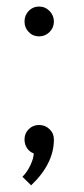

<svg xmlns="http://www.w3.org/2000/svg" viewBox="-20 -449 254 581"><path d="M82 15.1Q69.3 10.7 61.8 -0.7Q54.2 -12.2 54.2 -26.9Q54.2 -45.4 66.9 -58.1Q79.6 -70.8 98.1 -70.8Q116.7 -70.8 129.9 -58.1Q143.1 -45.4 143.1 -26.9Q143.1 46.4 74.2 111.8L47.9 85.9Q62.5 71.3 72.3 50.3Q82 29.3 82 15.1ZM54.2 -383.8Q54.2 -402.8 66.9 -416Q79.6 -429.2 98.1 -429.2Q116.7 -429.2 129.9 -415.8Q143.1 -402.3 143.1 -383.8Q143.1 -365.2 129.9 -352.1Q116.7 -338.9 98.1 -338.9Q79.6 -338.9 66.9 -352.1Q54.2 -365.2 54.2 -383.8Z"/></svg>

Font: Rawengulk
Style: Bold
Weight: 700
Version: Version 0.92